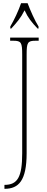

<svg xmlns="http://www.w3.org/2000/svg" viewBox="-20 -951 297 1211"><path d="M45 -784V-771H51C87 -810 111 -838 135 -886C157 -838 180 -810 217 -771H223V-784C199 -822 171 -886 154 -931H113C98 -886 68 -822 45 -784ZM8 240H10C97 239 148 190 148 15V-606C148 -683 154 -694 204 -694H224V-714H44V-694H64C114 -694 120 -683 120 -606V16C120 165 91 215 9 215H8Z"/></svg>

Font: Noto Serif ExtraCondensed Thin
Style: Regular
Weight: 100
Width: 2
Designer: Monotype Design Team
Foundry: Monotype Imaging Inc.
Version: Version 2.013